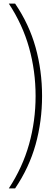

<svg xmlns="http://www.w3.org/2000/svg" viewBox="-20 -828 313 1068"><path d="M29 220Q105.5 103.5 141.8 -26Q178 -155.5 178 -294Q178 -433 141.8 -562.5Q105.5 -692 29 -808H64Q142 -693.5 178 -564.2Q214 -435 214 -294Q214 -153 178 -24Q142 105 64 220Z"/></svg>

Font: Encode Sans Cnd Th
Style: Regular
Weight: 100
Width: 3
Designer: Multiple Designers
Foundry: Impallari Type
Version: Version 3.002; ttfautohint (v1.8.3) -l 8 -r 50 -G 200 -x 14 